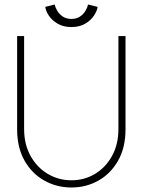

<svg xmlns="http://www.w3.org/2000/svg" viewBox="-20 -820 649 852"><path d="M505.5 -660H537V-246.5Q537 -165 504 -107Q471 -49 416.5 -18.5Q362 12 297 12Q232 12 177 -18.5Q122 -49 89 -107Q56 -165 56 -246.5V-660H87V-248Q87 -179.5 115.5 -128.2Q144 -77 191.8 -48.5Q239.5 -20 297 -20Q354.5 -20 401.8 -48.5Q449 -77 477.2 -128.2Q505.5 -179.5 505.5 -248ZM297 -700Q261 -700 236 -714.8Q211 -729.5 197 -750.2Q183 -771 181 -789.5L222.5 -800Q225.5 -786.5 234.5 -771.5Q243.5 -756.5 259.2 -746.2Q275 -736 297 -736Q319 -736 334.5 -746.2Q350 -756.5 359 -771.5Q368 -786.5 370.5 -800L413 -789.5Q411 -772 397.2 -751Q383.5 -730 358.2 -715Q333 -700 297 -700Z"/></svg>

Font: League Spartan Thin Thin
Style: Regular
Weight: 250
Version: Version 2.002